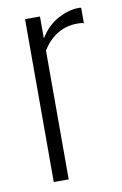

<svg xmlns="http://www.w3.org/2000/svg" viewBox="-72 -627 427 671"><g transform="rotate(-10 142.0 -292.0)"><path d="M64 0V-578H117V-500Q143 -543 181.5 -563.5Q220 -584 254 -584Q256 -584 258.5 -584Q261 -584 264 -583V-528Q260 -530 253.5 -530.5Q247 -531 242 -531Q202 -531 170.5 -512Q139 -493 117 -457V0Z"/></g></svg>

Font: Oswald ExtraLight
Style: Regular
Weight: 250
Designer: Vernon Adams
Foundry: Vernon Adams
Version: Version 4.103;gftools[0.9.33.dev8+g029e19f]